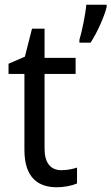

<svg xmlns="http://www.w3.org/2000/svg" viewBox="-20 -780 470 810"><path d="M430 -751V-760H344C341 -721 325 -644 315 -612V-600H362C389 -640 421 -712 430 -751ZM239 -62C194 -62 168 -92 168 -153V-468H299V-536H168V-659H115L85 -541L16 -511V-468H83V-148C83 -30 141 10 220 10C251 10 285 3 305 -6V-73C288 -67 262 -62 239 -62Z"/></svg>

Font: Noto Sans Arabic SemCond
Style: Regular
Weight: 400
Width: 4
Designer: Monotype Design Team, Nadine Chahine, Nizar Qandah and Khaled Hosny
Foundry: Monotype Imaging Inc.
Version: Version 2.012